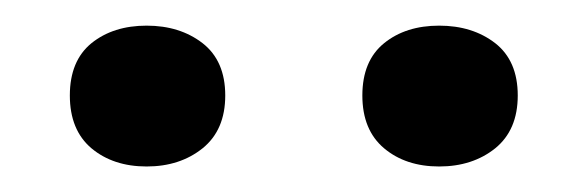

<svg xmlns="http://www.w3.org/2000/svg" viewBox="-20 -722 455 149"><path d="M381.8 -647.9Q381.8 -621.1 364.3 -606.9Q346.7 -592.8 320.8 -592.8Q294.9 -592.8 278.1 -606.9Q261.2 -621.1 261.2 -647.9Q261.2 -674.8 278.1 -688.5Q294.9 -702.1 320.8 -702.1Q346.7 -702.1 364.3 -688.5Q381.8 -674.8 381.8 -647.9ZM154.8 -647.9Q154.8 -621.1 137.2 -606.9Q119.6 -592.8 93.8 -592.8Q67.9 -592.8 51 -606.9Q34.2 -621.1 34.2 -647.9Q34.2 -674.8 51 -688.5Q67.9 -702.1 93.8 -702.1Q119.6 -702.1 137.2 -688.5Q154.8 -674.8 154.8 -647.9Z"/></svg>

Font: Inder
Style: Regular
Weight: 400
Designer: Irina Smirnova
Foundry: Irina Smirnova
Version: Version 1.001